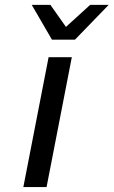

<svg xmlns="http://www.w3.org/2000/svg" viewBox="-20 -763 463 783"><path d="M169.9 0H75.2L178.2 -529.8H272.9ZM249 -653.3 347.7 -743.2H423.3L285.6 -601.1H191.9L109.4 -743.2H185.5Z"/></svg>

Font: Aurulent Sans
Style: Italic
Weight: 400
Italic angle: -11°
Version: Version 2007.05.04